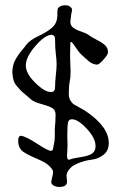

<svg xmlns="http://www.w3.org/2000/svg" viewBox="-20 -743 464 737"><path d="M255.9 -285.2Q244.1 -285.2 241.2 -273.4Q238.3 -261.7 238.3 -223.6Q238.3 -212.9 238.8 -200.2Q239.3 -187.5 239.3 -184.6Q239.3 -178.7 238.3 -165Q237.3 -151.4 237.3 -146.5Q237.3 -129.9 244.1 -129.9Q247.1 -129.9 249 -130.9Q260.7 -135.7 288.1 -139.6Q315.4 -143.6 330.1 -151.4Q344.7 -159.2 346.7 -177.7V-182.6Q346.7 -212.9 313 -249Q279.3 -285.2 255.9 -285.2ZM191.4 -408.2Q191.4 -427.7 194.3 -454.1Q197.3 -480.5 197.3 -497.1Q197.3 -511.7 194.3 -535.2Q191.4 -558.6 191.4 -590.8Q191.4 -609.4 177.7 -609.4Q153.3 -609.4 116.2 -566.9Q79.1 -524.4 79.1 -491.2Q79.1 -460.9 115.2 -425.3Q151.4 -389.6 175.8 -389.6Q191.4 -389.6 191.4 -408.2ZM207 -25.4Q195.3 -25.4 186 -30.8Q176.8 -36.1 176.8 -43.9Q176.8 -48.8 180.2 -62Q183.6 -75.2 183.6 -81.1Q183.6 -87.9 181.6 -90.8Q166 -115.2 131.3 -129.4Q96.7 -143.6 73.2 -157.7Q49.8 -171.9 49.8 -202.1Q49.8 -221.7 60.5 -221.7Q79.1 -219.7 121.6 -191.9Q164.1 -164.1 174.8 -164.1Q182.6 -164.1 183.6 -171.9Q190.4 -203.1 190.4 -216.8V-249Q193.4 -281.2 193.4 -302.7Q193.4 -322.3 177.2 -330.1Q161.1 -337.9 135.3 -344.7Q109.4 -351.6 96.7 -363.3Q90.8 -369.1 77.6 -379.9Q64.5 -390.6 59.1 -396.5Q53.7 -402.3 45.4 -411.6Q37.1 -420.9 33.2 -431.6Q29.3 -442.4 28.3 -455.1Q28.3 -457 27.8 -460.9Q27.3 -464.8 27.3 -466.8Q27.3 -474.6 28.8 -482.4Q30.3 -490.2 31.7 -496.1Q33.2 -502 37.1 -509.8Q41 -517.6 43.5 -521.5Q45.9 -525.4 52.2 -534.7Q58.6 -543.9 61 -546.4Q63.5 -548.8 71.8 -559.1Q80.1 -569.3 82 -572.3Q95.7 -589.8 127.4 -604.5Q159.2 -619.1 179.7 -636.7Q200.2 -654.3 200.2 -686.5V-695.3Q200.2 -704.1 201.7 -709Q203.1 -713.9 210.4 -718.3Q217.8 -722.7 232.4 -722.7Q245.1 -722.7 252.9 -713.9Q256.8 -710 256.8 -705.1Q256.8 -702.1 254.9 -694.8Q252.9 -687.5 252.9 -683.6Q252.9 -678.7 251.5 -670.9Q250 -663.1 250 -660.2Q250 -644.5 261.7 -636.2Q273.4 -627.9 292.5 -621.6Q311.5 -615.2 319.3 -609.4Q329.1 -601.6 351.1 -590.3Q373 -579.1 383.8 -568.8Q394.5 -558.6 394.5 -542Q394.5 -533.2 376 -512.7Q360.4 -495.1 352.5 -495.1H348.6Q336.9 -497.1 329.1 -502Q321.3 -506.8 310.5 -517.1Q299.8 -527.3 294.9 -531.2Q288.1 -536.1 278.8 -549.3Q269.5 -562.5 262.7 -572.3Q255.9 -582 252.9 -582Q250 -582 250 -576.2Q249 -554.7 249 -528.3Q249 -511.7 250 -494.6Q251 -477.5 251 -469.7Q251 -445.3 247.6 -429.7Q244.1 -414.1 244.1 -382.8Q244.1 -367.2 250.5 -356.9Q256.8 -346.7 263.7 -342.3Q270.5 -337.9 286.1 -329.6Q301.8 -321.3 310.5 -315.4Q397.5 -255.9 397.5 -194.3Q397.5 -164.1 377 -148.4Q356.4 -132.8 330.6 -129.9Q304.7 -127 276.9 -115.2Q249 -103.5 238.3 -81.1Q235.4 -75.2 235.4 -68.4Q235.4 -64.5 236.3 -56.6Q237.3 -48.8 237.3 -44.9Q237.3 -25.4 207 -25.4Z"/></svg>

Font: Isabella
Style: Medium
Weight: 500
Designer: John Stracke
Version: Version 001.202